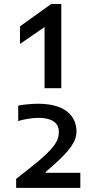

<svg xmlns="http://www.w3.org/2000/svg" viewBox="-20 -771 457 957"><path d="M60.5 120.6V165.5H380.4V90.3H207.5V86.4L250 48.8C321.8 -14.6 361.3 -64 361.3 -115.2C361.3 -170.4 329.6 -253.9 169.9 -253.9C143.1 -253.9 93.3 -250 70.8 -244.6V-167.5C85.9 -173.8 139.2 -183.6 169.9 -183.6C249 -183.6 273.4 -150.9 273.4 -115.2C273.4 -69.8 253.4 -32.2 138.2 59.1ZM79.6 -551.8 202.1 -636.2V-331.5H285.6V-751H234.9L79.6 -639.6Z"/></svg>

Font: Inder
Style: Regular
Weight: 400
Designer: Irina Smirnova
Foundry: Irina Smirnova
Version: Version 1.001